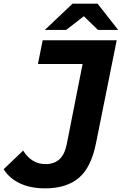

<svg xmlns="http://www.w3.org/2000/svg" viewBox="-89 -921 668 1053"><path d="M-69 7 38 -95Q84 -21 161 -21Q208 -21 237 -47.5Q266 -74 277 -130L364 -570H119L145 -700H551L438 -138Q412 -4 344 54Q276 112 159 112Q79 112 21 85Q-37 58 -69 7ZM448 -757 371 -832 274 -757H157L309 -901H446L559 -757Z"/></svg>

Font: Montserrat Alternates
Style: Bold Italic
Weight: 700
Italic angle: -11.3°
Designer: Julieta Ulanovsky
Foundry: Julieta Ulanovsky
Version: Version 7.200